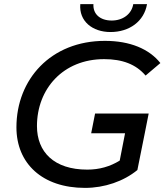

<svg xmlns="http://www.w3.org/2000/svg" viewBox="-20 -907 812 935"><path d="M518 -751C610 -751 682 -803 696 -887H629C621 -838 578 -807 524 -807C468 -807 432 -838 435 -887H371C364 -804 430 -751 518 -751ZM443 -354 424 -258H589L563 -125C516 -96 464 -81 405 -81C243 -81 160 -167 160 -293C160 -474 287 -619 487 -619C576 -619 642 -594 689 -539L761 -600C706 -669 613 -708 491 -708C227 -708 60 -520 60 -287C60 -111 186 8 394 8C489 8 582 -24 649 -79L685 -258L704 -354Z"/></svg>

Font: AWKNG-Font Medium
Style: Italic
Weight: 500
Italic angle: -11.3°
Designer: Awakening Church
Foundry: Awakening Church
Version: Version 1.700;PS 001.700;hotconv 1.0.88;makeotf.lib2.5.64775